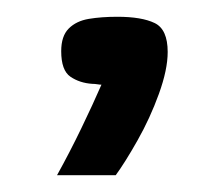

<svg xmlns="http://www.w3.org/2000/svg" viewBox="-20 -101 267 229"><path d="M48 108Q63 81 77 52Q91 23 101 0Q99 0 96 -0.5Q93 -1 90 -1Q75 -2 64 -9.5Q53 -17 53 -40Q53 -58 62 -67Q71 -76 86 -78.5Q101 -81 120 -81Q149 -81 164.5 -73.5Q180 -66 180 -39Q180 -18 169.5 11Q159 40 144 66.5Q129 93 118 108Z"/></svg>

Font: Genos Thin SemiBold
Style: Regular
Weight: 600
Version: Version 1.010